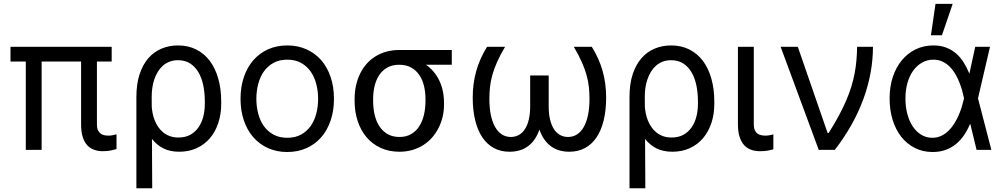

<svg xmlns="http://www.w3.org/2000/svg" viewBox="-20 -793 5317 1016"><path d="M571 -467.3H492.9V-134.9Q492.9 -115.8 498.4 -104Q503.9 -92.3 512.8 -85.9Q521.7 -79.5 532.5 -77.4Q543.3 -75.3 554 -75.3Q565.7 -75.3 577.9 -77.8Q590.2 -80.3 596.6 -82.4V-4.3Q585.9 -1.1 567.8 3Q549.7 7.1 524.1 7.1Q499.3 7.1 478.2 -0.4Q457 -7.8 441.6 -24.5Q426.1 -41.2 417.6 -68.4Q409.1 -95.5 409.1 -134.9V-467.3H200.3V0H116.5V-467.3H35.5V-545.5H571Z M701.7 -279.8Q701.7 -348.7 718.6 -399.9Q735.4 -451 764.9 -484.9Q794.4 -518.8 834.7 -535.7Q875 -552.6 921.9 -552.6Q975.9 -552.6 1018.3 -531.2Q1060.7 -509.9 1090 -471.1Q1119.3 -432.2 1134.9 -377.1Q1150.6 -322.1 1150.6 -254.3V-244.3Q1150.6 -188.9 1135.1 -142.2Q1119.7 -95.5 1090.9 -61.8Q1062.1 -28.1 1021.1 -9.1Q980.1 9.9 929 9.9Q879.6 9.9 844.5 -7.8Q809.3 -25.6 784.1 -57.9L785.5 203.1H701.7ZM783 -228.7Q784.1 -211.6 787.8 -193Q791.5 -174.4 798.8 -156.1Q806.1 -137.8 817.1 -121.4Q828.1 -105.1 843.6 -92.5Q859 -79.9 879.1 -72.6Q899.1 -65.3 924.7 -65.3Q960.6 -65.3 986.7 -79.7Q1012.8 -94.1 1030 -118.6Q1047.2 -143.1 1055.6 -175.6Q1063.9 -208.1 1063.9 -244.3V-254.3Q1063.9 -301.1 1055.6 -341.4Q1047.2 -381.7 1029.7 -411.2Q1012.1 -440.7 985.4 -457.6Q958.8 -474.4 921.9 -474.4Q897 -474.4 877 -466.6Q856.9 -458.8 841.4 -445Q826 -431.1 814.8 -412.5Q803.6 -393.8 796.3 -372.3Q789.1 -350.9 785.9 -327.6Q782.7 -304.3 782.7 -281.2Z M1500 11.4Q1444.6 11.4 1399.1 -8.9Q1353.7 -29.1 1321.2 -65.9Q1288.7 -102.6 1270.8 -154.7Q1252.8 -206.7 1252.8 -269.9Q1252.8 -333.8 1270.8 -386Q1288.7 -438.2 1321.2 -475.1Q1353.7 -512.1 1399.1 -532.3Q1444.6 -552.6 1500 -552.6Q1555.4 -552.6 1601 -532.3Q1646.7 -512.1 1679.2 -475.1Q1711.6 -438.2 1729.4 -386Q1747.2 -333.8 1747.2 -269.9Q1747.2 -206.7 1729.4 -154.7Q1711.6 -102.6 1679.2 -65.9Q1646.7 -29.1 1601 -8.9Q1555.4 11.4 1500 11.4ZM1500 -63.9Q1542.3 -63.9 1573 -80.8Q1603.7 -97.7 1623.8 -125.9Q1643.8 -154.1 1653.6 -191.6Q1663.4 -229 1663.4 -269.9Q1663.4 -311.1 1653.6 -348.5Q1643.8 -386 1623.8 -414.6Q1603.7 -443.2 1573 -460.2Q1542.3 -477.3 1500 -477.3Q1458.1 -477.3 1427.2 -460.2Q1396.3 -443.2 1376.2 -414.6Q1356.2 -386 1346.4 -348.5Q1336.6 -311.1 1336.6 -269.9Q1336.6 -229 1346.4 -191.6Q1356.2 -154.1 1376.2 -125.9Q1396.3 -97.7 1427.2 -80.8Q1458.1 -63.9 1500 -63.9Z M1856.5 -269.9Q1856.5 -306.5 1863.8 -339.8Q1871.1 -373.2 1884.9 -402Q1898.8 -430.8 1919 -454Q1939.3 -477.3 1965.6 -493.8Q1991.8 -510.3 2023.6 -519.4Q2055.4 -528.4 2092.3 -528.4H2370.7V-450.3H2234.4Q2279.8 -418 2304.7 -366.5Q2329.5 -315 2329.5 -248.6V-238.6Q2329.5 -206.7 2322.4 -175.8Q2315.3 -144.9 2301.5 -117.4Q2287.6 -89.8 2267.6 -66.4Q2247.5 -43 2221.2 -26.1Q2195 -9.2 2163 0.4Q2131 9.9 2093.8 9.9Q2038 9.9 1993.8 -10.7Q1949.6 -31.2 1919.2 -67.3Q1888.8 -103.3 1872.7 -152.5Q1856.5 -201.7 1856.5 -258.5ZM1954.5 -258.5Q1954.5 -220.2 1962.5 -185.7Q1970.5 -151.3 1987.4 -125.2Q2004.3 -99.1 2030.7 -83.6Q2057.2 -68.2 2093.8 -68.2Q2130 -68.2 2156.1 -83.6Q2182.2 -99.1 2198.9 -125.2Q2215.6 -151.3 2223.5 -185.7Q2231.5 -220.2 2231.5 -258.5V-269.9Q2231.5 -306.1 2223.5 -338.8Q2215.6 -371.4 2198.7 -396.3Q2181.8 -421.2 2155.5 -435.7Q2129.3 -450.3 2092.3 -450.3Q2056.1 -450.3 2030 -435.7Q2003.9 -421.2 1987.2 -396.3Q1970.5 -371.4 1962.5 -338.8Q1954.5 -306.1 1954.5 -269.9Z M2652.7 -545.5Q2626.8 -501.4 2610.6 -465.2Q2594.5 -429 2585.4 -396.5Q2576.3 -364 2573 -333.3Q2569.6 -302.6 2569.6 -269.9Q2569.6 -221.9 2577.4 -184.5Q2585.2 -147 2600 -121.1Q2614.7 -95.2 2635.7 -81.7Q2656.6 -68.2 2683.2 -68.2Q2706.3 -68.2 2725.3 -78.7Q2744.3 -89.1 2757.6 -109.6Q2771 -130 2778.2 -160.3Q2785.5 -190.7 2785.5 -230.1V-393.5H2883.5V-230.1Q2883.5 -190.7 2890.8 -160.3Q2898.1 -130 2911.4 -109.6Q2924.7 -89.1 2943.7 -78.7Q2962.7 -68.2 2985.8 -68.2Q3012.4 -68.2 3033.4 -81.7Q3054.3 -95.2 3069.1 -121.1Q3083.8 -147 3091.6 -184.5Q3099.4 -221.9 3099.4 -269.9Q3099.4 -302.6 3096.1 -333.3Q3092.7 -364 3083.6 -396.5Q3074.6 -429 3058.4 -465.2Q3042.3 -501.4 3016.3 -545.5H3111.5Q3150.2 -483.7 3168.9 -417.4Q3187.5 -351.2 3187.5 -277Q3187.5 -209.2 3174.4 -155.7Q3161.2 -102.3 3136.2 -65.5Q3111.2 -28.8 3075.1 -9.4Q3039.1 9.9 2992.9 9.9Q2933.9 9.9 2894.2 -19.9Q2854.4 -49.7 2834.5 -107.2Q2814.6 -49.7 2774.9 -19.9Q2735.1 9.9 2676.1 9.9Q2630 9.9 2593.9 -9.4Q2557.9 -28.8 2532.8 -65.5Q2507.8 -102.3 2494.7 -155.7Q2481.5 -209.2 2481.5 -277Q2481.5 -351.2 2500.2 -417.4Q2518.8 -483.7 2557.5 -545.5Z M3311.1 -279.8Q3311.1 -348.7 3327.9 -399.9Q3344.8 -451 3374.3 -484.9Q3403.8 -518.8 3444.1 -535.7Q3484.4 -552.6 3531.2 -552.6Q3585.2 -552.6 3627.7 -531.2Q3670.1 -509.9 3699.4 -471.1Q3728.7 -432.2 3744.3 -377.1Q3759.9 -322.1 3759.9 -254.3V-244.3Q3759.9 -188.9 3744.5 -142.2Q3729 -95.5 3700.3 -61.8Q3671.5 -28.1 3630.5 -9.1Q3589.5 9.9 3538.4 9.9Q3489 9.9 3453.8 -7.8Q3418.7 -25.6 3393.5 -57.9L3394.9 203.1H3311.1ZM3392.4 -228.7Q3393.5 -211.6 3397.2 -193Q3400.9 -174.4 3408.2 -156.1Q3415.5 -137.8 3426.5 -121.4Q3437.5 -105.1 3452.9 -92.5Q3468.4 -79.9 3488.5 -72.6Q3508.5 -65.3 3534.1 -65.3Q3570 -65.3 3596.1 -79.7Q3622.2 -94.1 3639.4 -118.6Q3656.6 -143.1 3665 -175.6Q3673.3 -208.1 3673.3 -244.3V-254.3Q3673.3 -301.1 3665 -341.4Q3656.6 -381.7 3639 -411.2Q3621.4 -440.7 3594.8 -457.6Q3568.2 -474.4 3531.2 -474.4Q3506.4 -474.4 3486.3 -466.6Q3466.3 -458.8 3450.8 -445Q3435.4 -431.1 3424.2 -412.5Q3413 -393.8 3405.7 -372.3Q3398.4 -350.9 3395.2 -327.6Q3392 -304.3 3392 -281.2Z M3968.8 -545.5V-134.9Q3968.8 -115.8 3974.3 -104Q3979.8 -92.3 3988.8 -85.9Q3997.9 -79.5 4009.1 -77.4Q4020.2 -75.3 4031.2 -75.3Q4036.6 -75.3 4042.6 -76Q4048.7 -76.7 4054.5 -77.8Q4060.4 -78.8 4065.2 -80.1Q4070 -81.3 4072.4 -82.4V-2.8Q4061.8 0.4 4044.4 3.7Q4027 7.1 4001.4 7.1Q3976.6 7.1 3955.1 -0.4Q3933.6 -7.8 3918.1 -24.5Q3902.7 -41.2 3893.8 -68.4Q3884.9 -95.5 3884.9 -134.9V-545.5Z M4110.8 -545.5H4201.7L4359.4 -89.5H4365.1Q4395.6 -137.8 4418.3 -180Q4441.1 -222.3 4457.6 -260.7Q4474.1 -299 4484.9 -334.3Q4495.7 -369.7 4502.3 -404.3Q4508.9 -438.9 4511.9 -473.7Q4514.9 -508.5 4515.6 -545.5H4599.4Q4599.4 -408.4 4549.2 -270.1Q4498.9 -131.7 4397.7 0H4312.5Z M4913.4 11.4Q4862.2 11 4820.5 -10.3Q4778.8 -31.6 4749.1 -69.2Q4719.5 -106.9 4703.5 -158.7Q4687.5 -210.6 4687.5 -272.7Q4687.5 -334.2 4704.5 -385.7Q4721.6 -437.1 4752.3 -474.3Q4783 -511.4 4825.6 -532Q4868.3 -552.6 4919 -552.6Q4956.3 -552.6 4985.8 -541.5Q5015.3 -530.5 5038.4 -510.8Q5061.4 -491.1 5078.8 -463.6Q5096.2 -436.1 5109.4 -403.4H5109.7L5140.6 -545.5H5218.8L5155.2 -272.7L5225.9 0H5147.7L5114.3 -137.8H5113.6Q5099.8 -104.8 5081 -77.2Q5062.1 -49.7 5037.5 -29.8Q5012.8 -9.9 4981.9 0.9Q4951 11.7 4913.4 11.4ZM5081 -274.1Q5077.4 -291.5 5071.6 -313.2Q5065.7 -334.9 5056.6 -357.4Q5047.6 -380 5035.2 -401.5Q5022.7 -422.9 5005.9 -439.8Q4989 -456.7 4967.5 -467Q4946 -477.3 4919 -477.3Q4886.7 -477.3 4859.6 -462Q4832.4 -446.7 4812.7 -419.6Q4793 -392.4 4782.1 -354.6Q4771.3 -316.8 4771.3 -271.3Q4771.3 -226.9 4781.6 -188.9Q4791.9 -150.9 4810.5 -123.2Q4829.2 -95.5 4855.3 -79.7Q4881.4 -63.9 4913.4 -63.9Q4939.6 -63.9 4961.3 -74.4Q4983 -84.9 5000.2 -101.9Q5017.4 -119 5030.7 -140.8Q5044 -162.6 5054 -185.7Q5063.9 -208.8 5070.5 -231.2Q5077.1 -253.6 5081 -271.3L5081.3 -272.7ZM4930.4 -772.7H5021.3L4964.5 -606.5H4906.2Z"/></svg>

Font: Fast_Sans-Dotted
Style: Regular
Weight: 400
Version: Version 3.018